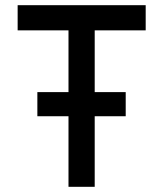

<svg xmlns="http://www.w3.org/2000/svg" viewBox="-20 -720 630 740"><path d="M124 -272V-365H464.5V-272ZM244 0V-603H48V-700H541.5V-603H345V0Z"/></svg>

Font: Overpass Medium
Style: Regular
Weight: 500
Designer: Delve Withrington, Dave Bailey, Thomas Jockin
Foundry: Delve Fonts LLC
Version: Version 4.000